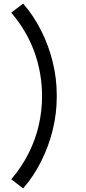

<svg xmlns="http://www.w3.org/2000/svg" viewBox="-20 -863 475 1066"><path d="M42.5 132.5Q100 65 138.2 -10.8Q176.5 -86.5 195 -166.5Q213.5 -246.5 213.5 -330Q213 -457.5 171.2 -573.8Q129.5 -690 42.5 -793L108.5 -843Q167 -776 209.2 -691.8Q251.5 -607.5 273.2 -516.8Q295 -426 295 -338Q295 -334 295 -330Q295 -326 295 -322Q295 -234 273.2 -143.5Q251.5 -53 209.2 31.5Q167 116 108.5 183Z"/></svg>

Font: Vela Sans Med
Style: Regular
Weight: 500
Designer: Principal design: Mikhail Sharanda - project Manrope.
Design modification: Ravid Balaliev
Foundry: Mikhail Sharanda
Version: Version 1.001